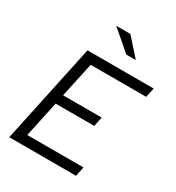

<svg xmlns="http://www.w3.org/2000/svg" viewBox="-213 -1047 1077 1175"><g transform="rotate(30 325.5 -459.0)"><path d="M34 0 183 -700H651L636 -633H244L191 -387H464L450 -320H177L123 -67H520L506 0ZM402 -796 260 -918H360L469 -796Z"/></g></svg>

Font: Red Hat Text VF
Style: Italic
Weight: 400
Italic angle: -12°
Designer: Pentagram, MCKL
Foundry: Pentagram, MCKL
Version: Version 1.023